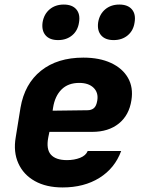

<svg xmlns="http://www.w3.org/2000/svg" viewBox="-20 -813 640 843"><path d="M255 10Q183 10 133 -18Q83 -46 60.5 -96Q38 -146 49 -210L70 -340Q88 -445 160 -502.5Q232 -560 346 -560Q417 -560 467.5 -536.5Q518 -513 542 -471Q566 -429 557 -373Q547 -307 501.5 -270.5Q456 -234 385 -234H197L192 -210Q182 -158 203.5 -134Q225 -110 274 -110Q306 -110 331.5 -120Q357 -130 365 -150H512Q484 -74 416.5 -32Q349 10 255 10ZM211 -327 364 -329Q381 -329 392 -338Q403 -347 407 -371Q413 -406 391 -427.5Q369 -449 328 -449Q279 -449 250 -420Q221 -391 213 -340ZM479 -637Q442 -637 424 -658Q406 -679 411 -715Q417 -751 442 -772Q467 -793 504 -793Q541 -793 559 -772Q577 -751 571 -715Q566 -679 541 -658Q516 -637 479 -637ZM235 -637Q198 -637 180 -658Q162 -679 167 -715Q173 -751 198 -772Q223 -793 260 -793Q297 -793 315 -772Q333 -751 327 -715Q322 -679 297 -658Q272 -637 235 -637Z"/></svg>

Font: JetBrains Mono ExtraBold
Style: Italic
Weight: 800
Italic angle: -9°
Monospace: yes
Designer: Philipp Nurullin, Konstantin Bulenkov
Foundry: JetBrains
Version: Version 2.305; ttfautohint (v1.8.4.7-5d5b)